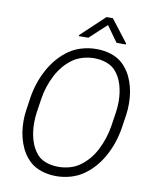

<svg xmlns="http://www.w3.org/2000/svg" viewBox="-98 -977 852 1061"><g transform="rotate(10 328.5 -447.0)"><path d="M448.2 -904.3 544.4 -779.3 543.9 -773.4 491.7 -773.9 428.2 -862.3 333.5 -774.4 280.3 -773.9 280.8 -780.3 412.6 -904.3ZM602.5 -317.9Q588.9 -230 548.1 -155.3Q507.3 -80.6 442.4 -35.2Q411.1 -13.2 371.3 -1.7Q331.5 9.8 290 9.8Q245.6 9.8 206.3 -3.4Q167 -16.6 140.6 -41.5Q100.6 -79.6 80.6 -136.5Q60.5 -193.4 60.5 -258.3Q60.5 -291.5 64.5 -317.4L75.7 -393.6Q89.4 -480.5 130.6 -555.4Q171.9 -630.4 236.8 -675.8Q268.1 -697.8 308.1 -709.2Q348.1 -720.7 389.6 -720.7Q434.1 -720.7 473.1 -707.8Q512.2 -694.8 538.1 -669.9Q578.1 -631.8 597.9 -575.4Q617.7 -519 617.7 -453.6Q617.7 -420.4 613.8 -393.6ZM555.2 -395Q559.6 -424.3 559.6 -455.1Q559.6 -505.4 546.6 -549.1Q533.7 -592.8 506.3 -623.5Q486.8 -645.5 454.8 -657Q422.9 -668.5 385.7 -668.5Q352.5 -668.5 320.1 -658.7Q287.6 -648.9 262.7 -630.4Q210.9 -591.8 178.7 -529.1Q146.5 -466.3 135.7 -394.5L124 -316.9Q120.1 -286.6 120.1 -259.3Q120.1 -208.5 133.1 -164.1Q146 -119.6 173.3 -87.9Q192.4 -65.9 224.4 -54.4Q256.3 -43 293.5 -43Q327.1 -43 359.4 -52.5Q391.6 -62 416 -80.6Q467.3 -118.2 499 -179.9Q530.8 -241.7 543 -314.5Z"/></g></svg>

Font: Mardoto Light
Style: Italic
Weight: 300
Italic angle: -12°
Designer: Christian Robertson, Vahan Hovhannisyan
Foundry: Google
Version: Version 1.000